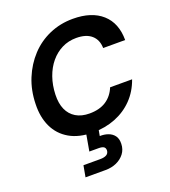

<svg xmlns="http://www.w3.org/2000/svg" viewBox="-170 -835 1080 1222"><g transform="rotate(-20 370.0 -224.0)"><path d="M340 12Q246 12 182 -25Q118 -62 86.5 -128.5Q55 -195 58 -283Q60 -375 92 -453Q124 -531 178.5 -589.5Q233 -648 306.5 -680Q380 -712 465 -712Q592 -712 662.5 -649Q733 -586 733 -471H584Q583 -527 547 -558.5Q511 -590 444 -590Q391 -590 347 -568Q303 -546 270 -506.5Q237 -467 218 -413Q199 -359 197 -296Q195 -237 213.5 -195.5Q232 -154 269.5 -131.5Q307 -109 361 -109Q429 -109 473.5 -138Q518 -167 540 -221H689Q663 -147 612.5 -95Q562 -43 492.5 -15.5Q423 12 340 12ZM197 264 211 187H325Q352 187 367.5 178Q383 169 384 149Q384 132 373 125Q362 118 339 118H276L298 -7H382L372 48Q403 47 429 56.5Q455 66 470 86.5Q485 107 484 141Q483 179 462 206.5Q441 234 407.5 249Q374 264 333 264Z"/></g></svg>

Font: DM Sans 17pt
Style: Bold Italic
Weight: 700
Italic angle: -10°
Version: Version 4.004;gftools[0.9.30]